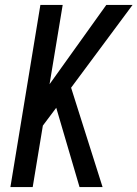

<svg xmlns="http://www.w3.org/2000/svg" viewBox="-20 -755 555 775"><path d="M301 0 207 -320 153 -248 112 0H22L143 -735H233L180 -415L409 -735H515L267 -401L394 0Z"/></svg>

Font: Iosevka Medium Oblique
Style: Regular
Weight: 500
Italic angle: -9°
Monospace: yes
Designer: Belleve Invis
Foundry: Belleve Invis
Version: Version 32.5.0; ttfautohint (v1.8.4)